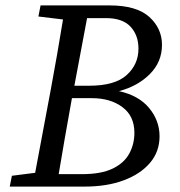

<svg xmlns="http://www.w3.org/2000/svg" viewBox="-20 -690 664 710"><path d="M122 -629 130 -670H385Q485 -670 532 -627.5Q579 -585 579 -524Q579 -461 534 -416Q489 -371 420 -353Q493 -337 531.5 -290.5Q570 -244 570 -186Q570 -129 534.5 -87.5Q499 -46 437 -23Q375 0 293 0H16L24 -40L110 -51L168 -360Q192 -489 213 -618ZM243 -310Q231 -244 219.5 -178Q208 -112 197 -46H283Q354 -46 396.5 -66.5Q439 -87 458 -122Q477 -157 477 -199Q477 -261 432.5 -294Q388 -327 320 -327H246ZM372 -623H302L255 -373H310Q405 -373 448.5 -412.5Q492 -452 492 -510Q492 -560 462.5 -591.5Q433 -623 372 -623Z"/></svg>

Font: Source Serif Pro
Style: Italic
Weight: 400
Italic angle: -12°
Designer: Frank Grießhammer
Foundry: Adobe Systems Incorporated
Version: Version 3.001;hotconv 1.0.111;makeotfexe 2.5.65597